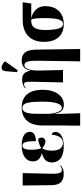

<svg xmlns="http://www.w3.org/2000/svg" viewBox="713 -1570 1085 2552"><g transform="rotate(-90 1256.0 -294.5)"><path d="M224 10C278 10 312 -12 333 -30L327 -38C310 -25 294 -15 272 -15C224 -15 220 -95 222 -157L231 -536H66L70 -154C71 -38 123 10 224 10Z M586 10C734 10 778 -51 778 -101C778 -124 768 -145 741 -151C732 -46 692 -1 630 -1C559 -1 529 -64 529 -150C529 -210 544 -252 561 -277C591 -252 621 -234 649 -234C683 -234 703 -257 703 -286C703 -307 694 -321 682 -330C648 -330 599 -311 561 -289C551 -317 541 -359 541 -423C541 -510 562 -540 596 -540C637 -540 657 -491 655 -360C752 -362 779 -401 779 -441C779 -491 740 -549 599 -549C466 -549 386 -492 386 -400C386 -340 423 -300 490 -283V-278C417 -261 372 -221 372 -147C372 -51 443 10 586 10Z M861 228H1026L1016 -116H1017C1038 -11 1080 11 1142 11C1243 11 1338 -81 1338 -269C1338 -452 1256 -549 1103 -549C933 -549 864 -428 864 -283V-89ZM1097 -15C1061 -15 1030 -70 1019 -175V-337C1019 -483 1041 -540 1099 -540C1161 -540 1180 -470 1180 -271C1180 -115 1156 -15 1097 -15Z M1597 -602 1713 -765V-777C1658 -828 1591 -836 1585 -764L1573 -612ZM1716 228H1880L1872 -356C1870 -491 1825 -549 1729 -549C1666 -549 1611 -526 1595 -436H1591C1575 -523 1532 -543 1470 -543C1422 -543 1390 -529 1358 -503L1363 -495C1385 -513 1400 -518 1413 -518C1435 -518 1447 -500 1445 -410L1436 0H1601L1594 -308C1592 -433 1615 -513 1666 -513C1711 -513 1726 -464 1724 -327Z M2208 10C2376 10 2450 -101 2450 -232C2450 -335 2393 -394 2292 -422H2485L2501 -536H2269C2093 -536 1975 -445 1975 -251C1975 -89 2059 10 2208 10ZM2212 1C2159 1 2133 -71 2133 -243C2133 -375 2178 -422 2248 -422H2273C2286 -390 2291 -337 2291 -240C2291 -60 2264 1 2212 1Z"/></g></svg>

Font: Noto Serif Display Condensed ExtraBold
Style: Regular
Weight: 800
Width: 3
Designer: Monotype Design Team
Foundry: Monotype Imaging Inc.
Version: Version 2.009